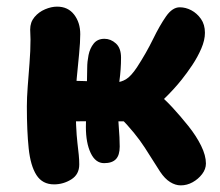

<svg xmlns="http://www.w3.org/2000/svg" viewBox="-20 -546 662 579"><path d="M352 -180Q312 -180 264 -180.5Q216 -181 151 -178V-302Q215 -303 257.5 -300.5Q300 -298 330 -298Q345 -298 360 -307Q375 -316 393 -343Q421 -386 441.5 -428Q462 -470 481 -497Q500 -524 522 -524Q540 -524 557 -515Q574 -506 586 -489Q598 -472 598 -447Q598 -425 587 -399.5Q576 -374 560 -350Q544 -326 528 -306Q505 -277 474.5 -247.5Q444 -218 412 -199Q380 -180 352 -180ZM143 10Q108 10 90 -18Q72 -46 66.5 -98.5Q61 -151 61 -225Q61 -250 63.5 -284Q66 -318 69 -355.5Q72 -393 72 -427Q72 -433 71.5 -442Q71 -451 71 -457Q71 -479 84 -494.5Q97 -510 116 -518Q135 -526 152 -526Q185 -526 203.5 -502Q222 -478 222 -443Q222 -419 218.5 -383Q215 -347 211.5 -311Q208 -275 208 -250Q208 -201 209.5 -168.5Q211 -136 213.5 -115Q216 -94 217.5 -79Q219 -64 219 -50Q219 -20 195 -5Q171 10 143 10ZM294 -54Q268 -54 253.5 -84.5Q239 -115 239 -163Q239 -188 240 -220.5Q241 -253 242 -286Q243 -319 243 -342Q243 -360 247 -380Q251 -400 262.5 -414.5Q274 -429 295 -429Q314 -429 329.5 -415Q345 -401 345 -372Q345 -337 340 -301Q335 -265 335 -234Q335 -202 338 -166Q341 -130 341 -104Q341 -78 329.5 -66Q318 -54 294 -54ZM525 13Q509 13 493 3Q477 -7 463 -28Q445 -57 416.5 -101Q388 -145 342 -192L453 -266Q476 -248 500 -222Q524 -196 548 -166Q572 -136 586.5 -106.5Q601 -77 601 -53Q601 -36 589.5 -21Q578 -6 561 3.5Q544 13 525 13Z"/></svg>

Font: Shantell Sans
Style: Bold
Weight: 700
Designer: Stephen Nixon, Anya Danilova, Shantell Martin
Foundry: Arrow Type
Version: Version 1.011;[c5ecc13dd]